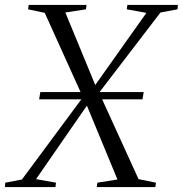

<svg xmlns="http://www.w3.org/2000/svg" viewBox="-45 -763 746 783"><path d="M-25 0 -23.5 -18 44.5 -31 319 -401.5 339 -410 552 -710.5 472 -725 474.5 -743H680.5L679 -725L609.5 -712L344.5 -366L326.5 -357L102 -32.5L183.5 -18L181 0ZM349.5 0 352 -18 434 -31 304.5 -344 299 -353.5 137.5 -710.5 69.5 -725 72 -743H308L305.5 -725L221.5 -712L347.5 -406.5L356 -392L520 -32.5L591 -18L588.5 0ZM114.5 -358 119.5 -387.5H541L536 -358Z"/></svg>

Font: Merriweather 144pt Light
Style: Italic
Weight: 300
Italic angle: -7.8°
Version: Version 2.101